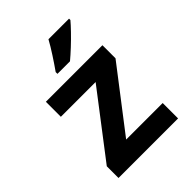

<svg xmlns="http://www.w3.org/2000/svg" viewBox="-217 -881 996 996"><g transform="rotate(-45 281.5 -383.0)"><path d="M63 0V-86L331 -436H76V-546H491V-450L232 -113H500V0ZM221 -619Q245 -653 271 -693Q297 -733 315 -766H466V-756Q451 -738 424 -710Q397 -682 367 -654Q337 -626 313 -606H221Z"/></g></svg>

Font: Noto Sans Mono SemiCondensed
Style: Bold
Weight: 700
Width: 4
Designer: Monotype Design Team
Foundry: Monotype Imaging Inc.
Version: Version 2.014